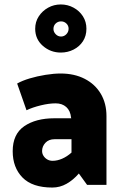

<svg xmlns="http://www.w3.org/2000/svg" viewBox="-20 -830 546 862"><path d="M169 -152Q169 -173 184 -189Q199 -205 225 -205H301V-145Q281 -127 259 -117.5Q237 -108 216 -108Q203 -108 192.5 -114Q182 -120 175.5 -130Q169 -140 169 -152ZM99 -335Q126 -348 163 -357Q200 -366 230 -366Q259 -366 277.5 -349.5Q296 -333 299 -302L300 -299H224Q141 -299 89 -263.5Q37 -228 37 -151Q37 -78 81 -33Q125 12 215 12Q249 12 279 -5Q309 -22 334 -51L371 0H458V-309Q458 -366 432.5 -409Q407 -452 360.5 -476Q314 -500 252 -500Q222 -500 184.5 -494Q147 -488 113.5 -478Q80 -468 57 -455ZM253 -810Q222 -810 196 -795.5Q170 -781 154 -756.5Q138 -732 138 -701Q138 -654 172.5 -624Q207 -594 253 -594Q284 -594 310.5 -607.5Q337 -621 352.5 -645Q368 -669 368 -701Q368 -732 352.5 -756.5Q337 -781 310.5 -795.5Q284 -810 253 -810ZM254 -666Q240 -666 230 -676.5Q220 -687 220 -700Q220 -715 230 -724.5Q240 -734 254 -734Q268 -734 278 -724.5Q288 -715 288 -701Q288 -687 278 -676.5Q268 -666 254 -666Z"/></svg>

Font: Catamaran Thin ExtraBold
Style: Regular
Weight: 800
Version: Version 2.000